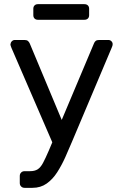

<svg xmlns="http://www.w3.org/2000/svg" viewBox="-20 -712 588 922"><path d="M98 190Q88 190 81.5 183.5Q75 177 75 167V133Q75 123 81.5 116.5Q88 110 98 110H124Q147 110 161 101Q175 92 186.5 70.5Q198 49 214 12L431 -503Q434 -511 439.5 -515.5Q445 -520 456 -520H501Q509 -520 515 -514Q521 -508 521 -500Q521 -496 520 -492.5Q519 -489 516 -482L326 -32Q311 4 293.5 43Q276 82 254.5 115.5Q233 149 204 169.5Q175 190 136 190ZM237 -15 35 -482Q30 -494 30 -499Q31 -508 37 -514Q43 -520 51 -520H98Q109 -520 114.5 -515Q120 -510 123 -503L289 -106ZM162 -617Q152 -617 146 -623Q140 -629 140 -639V-670Q140 -680 146 -686Q152 -692 162 -692H385Q396 -692 402 -686Q408 -680 408 -670V-639Q408 -629 402 -623Q396 -617 385 -617Z"/></svg>

Font: RubikRegular
Style: Regular
Weight: 400
Designer: Hubert and Fischer
Foundry: Hubert and Fischer
Version: Version 2.300;gftools[0.9.30]